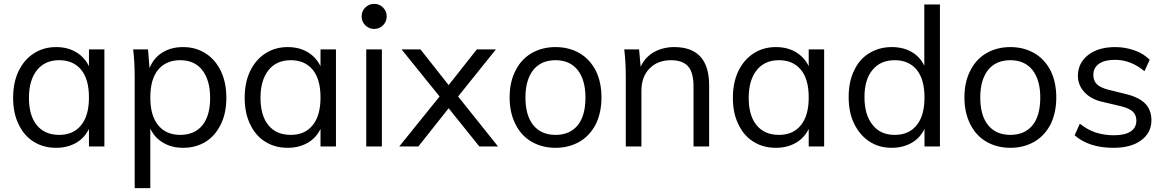

<svg xmlns="http://www.w3.org/2000/svg" viewBox="-20 -759 6038 995"><path d="M521 -503V0H441V-91Q419 -45 375 -19Q329 7 271 7Q204 7 154 -25Q104 -56 76 -116Q48 -173 48 -252Q48 -331 76 -390Q105 -450 155 -482Q205 -515 271 -515Q330 -515 374 -489Q418 -463 441 -416V-503ZM287 -60Q361 -60 401 -111Q441 -160 441 -254Q441 -348 401 -397Q360 -447 287 -447Q213 -447 172 -396Q130 -344 130 -252Q130 -160 171 -110Q212 -60 287 -60Z M929 -515Q995 -515 1046 -482Q1096 -450 1125 -390Q1153 -331 1153 -252Q1153 -173 1125 -116Q1096 -56 1047 -25Q995 7 929 7Q870 7 826 -19Q781 -45 759 -93V216H678V-362Q678 -401 676 -436Q674 -471 670 -503H747L755 -406Q776 -459 822 -487Q866 -515 929 -515ZM914 -60Q988 -60 1029 -110Q1069 -159 1069 -252Q1069 -343 1028 -396Q988 -447 914 -447Q840 -447 799 -397Q759 -348 759 -254Q759 -160 799 -111Q840 -60 914 -60Z M1721 -503V0H1641V-91Q1619 -45 1575 -19Q1529 7 1471 7Q1404 7 1354 -25Q1304 -56 1276 -116Q1248 -173 1248 -252Q1248 -331 1276 -390Q1305 -450 1355 -482Q1405 -515 1471 -515Q1530 -515 1574 -489Q1618 -463 1641 -416V-503ZM1487 -60Q1561 -60 1601 -111Q1641 -160 1641 -254Q1641 -348 1601 -397Q1560 -447 1487 -447Q1413 -447 1372 -396Q1330 -344 1330 -252Q1330 -160 1371 -110Q1412 -60 1487 -60Z M1878 0V-503H1959V0ZM1854 -674Q1854 -647 1873 -628Q1892 -609 1919 -609Q1946 -609 1965 -628Q1984 -647 1984 -674Q1984 -701 1965 -720Q1946 -739 1919 -739Q1892 -739 1873 -720Q1854 -701 1854 -674Z M2354 -259 2561 0H2464L2305 -198L2148 0H2049L2258 -259L2061 -503H2159L2305 -318L2451 -503H2550Z M2859 7Q2789 7 2734 -25Q2680 -57 2651 -116Q2621 -175 2621 -254Q2621 -334 2651 -392Q2680 -451 2734 -483Q2789 -515 2859 -515Q2929 -515 2984 -483Q3037 -452 3068 -392Q3097 -332 3097 -254Q3097 -176 3068 -116Q3037 -56 2984 -25Q2929 7 2859 7ZM2859 -60Q2933 -60 2974 -110Q3014 -159 3014 -254Q3014 -345 2973 -397Q2932 -447 2859 -447Q2785 -447 2744 -397Q2703 -345 2703 -254Q2703 -160 2744 -110Q2785 -60 2859 -60Z M3474 -515Q3655 -515 3655 -316V0H3574V-312Q3574 -383 3546 -415Q3517 -447 3458 -447Q3388 -447 3346 -404Q3304 -361 3304 -288V0H3223V-362Q3223 -401 3221 -436Q3219 -471 3215 -503H3292L3300 -413Q3322 -462 3369 -489Q3416 -515 3474 -515Z M4251 -503V0H4171V-91Q4149 -45 4105 -19Q4059 7 4001 7Q3934 7 3884 -25Q3834 -56 3806 -116Q3778 -173 3778 -252Q3778 -331 3806 -390Q3835 -450 3885 -482Q3935 -515 4001 -515Q4060 -515 4104 -489Q4148 -463 4171 -416V-503ZM4017 -60Q4091 -60 4131 -111Q4171 -160 4171 -254Q4171 -348 4131 -397Q4090 -447 4017 -447Q3943 -447 3902 -396Q3860 -344 3860 -252Q3860 -160 3901 -110Q3942 -60 4017 -60Z M4851 -736V0H4771V-91Q4749 -45 4705 -19Q4659 7 4601 7Q4535 7 4485 -26Q4435 -59 4406 -119Q4378 -176 4378 -256Q4378 -336 4406 -393Q4433 -452 4484 -483Q4536 -515 4601 -515Q4661 -515 4704 -490Q4748 -465 4770 -418V-736ZM4617 -60Q4691 -60 4731 -111Q4771 -160 4771 -254Q4771 -347 4731 -397Q4690 -447 4617 -447Q4543 -447 4502 -397Q4460 -348 4460 -256Q4460 -163 4502 -112Q4542 -60 4617 -60Z M5216 7Q5146 7 5091 -25Q5037 -57 5008 -116Q4978 -175 4978 -254Q4978 -334 5008 -392Q5037 -451 5091 -483Q5146 -515 5216 -515Q5286 -515 5341 -483Q5394 -452 5425 -392Q5454 -332 5454 -254Q5454 -176 5425 -116Q5394 -56 5341 -25Q5286 7 5216 7ZM5216 -60Q5290 -60 5331 -110Q5371 -159 5371 -254Q5371 -345 5330 -397Q5289 -447 5216 -447Q5142 -447 5101 -397Q5060 -345 5060 -254Q5060 -160 5101 -110Q5142 -60 5216 -60Z M5750 7Q5623 7 5549 -58L5576 -118Q5618 -85 5659 -72Q5703 -58 5753 -58Q5809 -58 5840 -78Q5869 -98 5869 -134Q5869 -164 5849 -182Q5830 -199 5783 -210L5698 -230Q5636 -243 5601 -280Q5566 -317 5566 -366Q5566 -432 5619 -474Q5672 -515 5759 -515Q5811 -515 5859 -498Q5906 -482 5938 -449L5911 -390Q5840 -449 5759 -449Q5705 -449 5676 -429Q5646 -408 5646 -371Q5646 -340 5665 -322Q5682 -305 5724 -294L5809 -273Q5879 -257 5913 -224Q5947 -190 5947 -136Q5947 -71 5894 -32Q5842 7 5750 7Z"/></svg>

Font: PRinguin Sans
Style: Regular
Weight: 400
Designer: Vernon Adams
Foundry: Vernon Adams
Version: ""